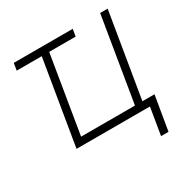

<svg xmlns="http://www.w3.org/2000/svg" viewBox="-157 -666 937 960"><g transform="rotate(-30 311.5 -186.0)"><path d="M388.7 -529.3 381.8 -488.3H41.5L48.3 -529.3ZM105 0 192.9 -529.3H235.8L155.3 -41.5H466.3L546.9 -529.3H590.3L502.4 0ZM502.9 156.2 528.8 0H481.4L488.3 -41.5H579.1L545.9 156.2Z"/></g></svg>

Font: Inter 24pt ExtraLight
Style: Italic
Weight: 250
Italic angle: -9.3988°
Version: Version 4.001;git-66647c0bb